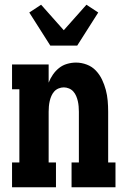

<svg xmlns="http://www.w3.org/2000/svg" viewBox="-20 -793 540 813"><path d="M31 0V-105H62V-415H31V-520H186V-443Q193 -461 204 -477Q215 -493 230 -505Q245 -517 264 -522.5Q283 -528 302 -528Q325 -528 347.5 -519.5Q370 -511 386 -494Q402 -477 412 -456Q422 -435 428 -412.5Q434 -390 436 -366.5Q438 -343 438 -320V-105H469V0H283V-105H314V-320Q314 -331 313 -342.5Q312 -354 309.5 -365Q307 -376 302.5 -386.5Q298 -397 290.5 -405.5Q283 -414 272 -418.5Q261 -423 250 -423Q239 -423 228 -418.5Q217 -414 209.5 -405.5Q202 -397 197.5 -386.5Q193 -376 190.5 -365Q188 -354 187 -342.5Q186 -331 186 -320V-105H217V0ZM193 -600 104 -740 154 -773 250 -665 346 -773 396 -740 307 -600Z"/></svg>

Font: Iosevka Curly Slab Extrabold
Style: Regular
Weight: 800
Monospace: yes
Designer: Belleve Invis
Foundry: Belleve Invis
Version: Version 22.1.2; ttfautohint (v1.8.4)